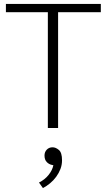

<svg xmlns="http://www.w3.org/2000/svg" viewBox="-20 -650 541 975"><path d="M492 -630V-588H275V0H223V-588H10V-630ZM246 188Q229 185 217.5 173Q206 161 206 140Q206 122 217.5 110Q229 98 247 98Q263 98 279 111.5Q295 125 295 164Q295 187 287 208Q279 229 265.5 247.5Q252 266 234.5 280.5Q217 295 198 305L178 277Q208 262 227 238Q246 214 251 189Z"/></svg>

Font: Mukta ExtraLight
Style: Regular
Weight: 275
Designer: Girish Dalvi and Yashodeep Gholap
Foundry: Ek Type
Version: Version 2.538;PS 1.002;hotconv 16.6.51;makeotf.lib2.5.65220;